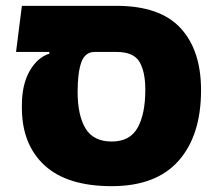

<svg xmlns="http://www.w3.org/2000/svg" viewBox="-20 -629 744 658"><path d="M363 9Q210 9 132.5 -62.5Q55 -134 55 -260V-268Q55 -339 81.5 -385.5Q108 -432 149 -445V-460L305 -461V-451Q271 -451 258.5 -415Q246 -379 246 -314Q246 -234 273 -189Q300 -144 363 -144Q425 -144 451.5 -191Q478 -238 478 -322Q478 -383 458 -417Q438 -451 379 -451H35L55 -609H379Q528 -609 598.5 -533Q669 -457 669 -320Q669 -165 592 -78Q515 9 363 9Z"/></svg>

Font: Noto Sans Hebrew Thin Black
Style: Regular
Weight: 900
Version: Version 3.001